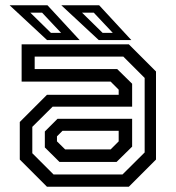

<svg xmlns="http://www.w3.org/2000/svg" viewBox="-20 -708 666 728"><path d="M158 0 55 -103V-245.5L158 -348.5H430V-368L399.5 -398.5H62V-540H468.5L571.5 -437V-103L468.5 0ZM205.5 -94 150 -149V-209.5L198 -257.5H481V-152L422 -94ZM183 -46.5H444.5L528.5 -130V-412.5L447.5 -493.5H111.5V-446H424.5L481 -390.5V-303.5H179.5L102.5 -227V-127ZM227 -141.5H399.5L430 -172V-212H217L196 -191V-172ZM478 -556H354.5L212.5 -688H356ZM407.5 -583.5 335.5 -660H291L369 -583.5ZM282 -556H158.5L16.5 -688H160ZM211.5 -583.5 139.5 -660H95L173 -583.5Z"/></svg>

Font: Tourney Thin Medium
Style: Regular
Weight: 500
Version: Version 1.015